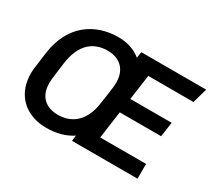

<svg xmlns="http://www.w3.org/2000/svg" viewBox="-135 -934 1301 1182"><g transform="rotate(30 516.0 -343.0)"><path d="M297 10Q225 10 168.5 -18.5Q112 -47 79.5 -102.5Q47 -158 47 -238Q47 -253 48.5 -266Q50 -279 54 -306Q58 -333 65 -389Q76 -466 105.5 -523.5Q135 -581 180.5 -619.5Q226 -658 283 -677Q340 -696 404 -696Q451 -696 492 -682.5Q533 -669 564 -643L571 -686H1032L1002 -581H681L656 -403H950L935 -299H641L614 -105H940V0H474L479 -40Q441 -15 395.5 -2.5Q350 10 297 10ZM318 -95Q355 -95 387 -106.5Q419 -118 444 -141Q469 -164 486.5 -200.5Q504 -237 511 -286Q519 -337 523 -366.5Q527 -396 529 -413.5Q531 -431 531 -445Q531 -494 512.5 -526.5Q494 -559 462 -575Q430 -591 387 -591Q348 -591 315 -578.5Q282 -566 257 -541Q232 -516 215.5 -478Q199 -440 192 -389Q186 -340 182 -312Q178 -284 176.5 -268.5Q175 -253 175 -240Q175 -191 193 -159Q211 -127 243 -111Q275 -95 318 -95Z"/></g></svg>

Font: Chivo Medium
Style: Italic
Weight: 500
Italic angle: -8.05°
Designer: Hector Gatti
Foundry: Omnibus-Type
Version: Version 2.002